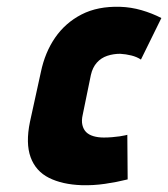

<svg xmlns="http://www.w3.org/2000/svg" viewBox="-20 -532 494 564"><path d="M394 -357 454 -479Q427 -493 396 -502Q365 -511 333 -512Q267 -514 219.5 -489.5Q172 -465 142 -421.5Q112 -378 100 -320L68 -174Q55 -111 70 -70Q85 -29 124 -9.5Q163 10 220 12Q254 13 288.5 8Q323 3 355 -5L354 -136Q354 -136 348 -134.5Q342 -133 331.5 -131.5Q321 -130 309 -129Q297 -128 285 -128Q268 -128 254.5 -132Q241 -136 233 -144Q225 -152 222 -165Q219 -178 223 -195L247 -312Q252 -334 264.5 -348Q277 -362 295 -368Q313 -374 333 -374Q350 -373 366 -369Q382 -365 394 -357Z"/></svg>

Font: Advent Pro ExtraBold
Style: Italic
Weight: 800
Italic angle: -12°
Version: Version 3.000